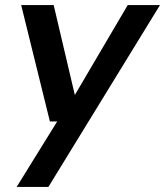

<svg xmlns="http://www.w3.org/2000/svg" viewBox="-20 -522 655 762"><path d="M46 220 207 -40H178L64 -502H193L277 -145L487 -502H615L172 220Z"/></svg>

Font: DM Sans 16pt SemiBold
Style: Italic
Weight: 600
Italic angle: -10°
Version: Version 4.004;gftools[0.9.30]